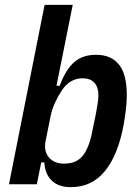

<svg xmlns="http://www.w3.org/2000/svg" viewBox="-20 -760 572 792"><path d="M164 -740H280L213 -406H226Q252 -475 287 -504.5Q322 -534 376 -534Q438 -534 470.5 -494Q503 -454 503 -368Q503 -338 499 -306Q495 -274 490 -245Q467 -121 413 -54.5Q359 12 272 12Q221 12 193 -15.5Q165 -43 163 -90H150L132 0H17ZM245 -85Q294 -85 320 -116Q346 -147 359 -210L376 -293Q380 -313 383 -334Q386 -355 386 -367Q386 -400 369.5 -418.5Q353 -437 321 -437Q268 -437 235 -387Q219 -363 206.5 -335.5Q194 -308 189 -282L168 -178Q160 -137 181.5 -111Q203 -85 245 -85Z"/></svg>

Font: IBM Plex Sans Condensed SemiBold
Style: Italic
Weight: 600
Width: 3
Italic angle: -11°
Designer: Mike Abbink, Paul van der Laan, Pieter van Rosmalen
Foundry: Bold Monday
Version: Version 1.3